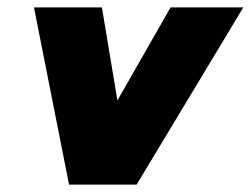

<svg xmlns="http://www.w3.org/2000/svg" viewBox="-20 -500 679 520"><path d="M72 -480H256L298 -228L442 -480H639L350 0H167Z"/></svg>

Font: Readiness ExtraBold
Style: Italic
Weight: 800
Italic angle: -12°
Designer: Katatrad Team
Foundry: CadsonDemak
Version: Version 1.00;January 16, 2020;FontCreator 12.0.0.2550 64-bit